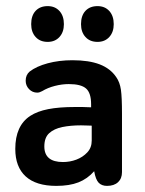

<svg xmlns="http://www.w3.org/2000/svg" viewBox="-20 -598 475 628"><path d="M278 -247Q259 -248 250 -248Q241 -248 236 -248Q231 -248 225 -248Q173 -248 137.5 -241Q102 -234 79 -219Q30 -187 30 -111Q30 -52 64 -21Q98 10 164 10Q207 10 236.5 -1.5Q266 -13 288 -38Q293 -10 303 0Q313 10 330 10Q353 10 366 -2Q379 -14 379 -35V-226Q379 -280 375.5 -304.5Q372 -329 360 -346Q341 -374 306 -387.5Q271 -401 217 -401Q173 -401 136 -391Q99 -381 77 -364Q64 -353 64 -334Q64 -318 75 -306.5Q86 -295 102 -295Q109 -295 118 -300Q136 -311 159.5 -317Q183 -323 205 -323Q245 -323 261.5 -308.5Q278 -294 278 -257ZM280 -187V-138Q280 -115 265.5 -99.5Q251 -84 230 -76Q209 -68 186 -68Q125 -68 125 -119Q125 -148 141 -162.5Q157 -177 184 -182.5Q211 -188 245 -188Q259 -188 264 -187.5Q269 -187 280 -187ZM136 -578Q111 -578 96.5 -562.5Q82 -547 82 -519Q82 -493 96.5 -477Q111 -461 136 -461Q160 -461 174.5 -477Q189 -493 189 -519Q189 -546 174.5 -562Q160 -578 136 -578ZM299 -578Q274 -578 259.5 -562.5Q245 -547 245 -519Q245 -493 259.5 -477Q274 -461 299 -461Q323 -461 337.5 -477Q352 -493 352 -519Q352 -546 337.5 -562Q323 -578 299 -578Z"/></svg>

Font: Beiruti SemiBold
Style: Regular
Weight: 600
Designer: Arlette Boutros
Foundry: Boutros
Version: Version 1.41